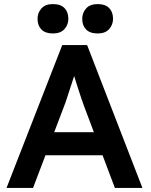

<svg xmlns="http://www.w3.org/2000/svg" viewBox="-20 -921 738 941"><path d="M12 0 285 -700H407L678 0H543L393 -398Q388 -410 379.5 -436Q371 -462 361 -492.5Q351 -523 343 -549.5Q335 -576 331 -588L356 -589Q350 -569 342 -544Q334 -519 325 -492Q316 -465 308 -440Q300 -415 292 -395L142 0ZM139 -160 184 -273H503L548 -160ZM383 -829Q383 -858 402 -879.5Q421 -901 459 -901Q496 -901 515 -881.5Q534 -862 534 -829Q534 -800 515 -778.5Q496 -757 459 -757Q421 -757 402 -776.5Q383 -796 383 -829ZM164 -829Q164 -858 183 -879.5Q202 -901 239 -901Q277 -901 296 -881.5Q315 -862 315 -829Q315 -800 296 -778.5Q277 -757 239 -757Q202 -757 183 -776.5Q164 -796 164 -829Z"/></svg>

Font: Our Lexend Medium
Style: Regular
Weight: 500
Designer: Bonnie Shaver-Troup, Thomas Jockin
Foundry: Lexend
Version: Version 1.007